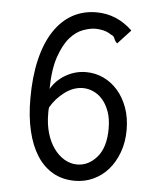

<svg xmlns="http://www.w3.org/2000/svg" viewBox="-49 -672 597 724"><g transform="rotate(5 250.0 -310.0)"><path d="M287 -630Q365 -630 424 -573L375 -520Q366 -528 363 -537.5Q360 -547 349 -551Q334 -561 318.5 -564.5Q303 -568 289 -568Q269 -568 242.5 -558.5Q216 -549 193 -523Q170 -497 153.5 -449.5Q137 -402 136 -327Q157 -362 192.5 -382Q228 -402 268 -402Q303 -402 334 -387.5Q365 -373 388.5 -346Q412 -319 425.5 -281.5Q439 -244 439 -198Q439 -152 425 -113.5Q411 -75 387 -47.5Q363 -20 330.5 -5Q298 10 261 10Q214 10 178 -10.5Q142 -31 117.5 -69Q93 -107 80 -161.5Q67 -216 67 -284Q67 -368 82.5 -432.5Q98 -497 127 -541Q156 -585 196.5 -607.5Q237 -630 287 -630ZM140 -257Q139 -251 139 -245Q139 -239 139 -233Q139 -194 148.5 -161Q158 -128 175 -104Q192 -80 215 -66Q238 -52 264 -52Q307 -52 339 -89Q371 -126 371 -197Q371 -235 361 -262Q351 -289 335.5 -306.5Q320 -324 300.5 -332.5Q281 -341 262 -341Q226 -341 193 -316.5Q160 -292 140 -257Z"/></g></svg>

Font: InconsolataGo
Style: Regular
Weight: 400
Designer: Raph Levien, Kirill Tkachev
Foundry: Cyreal
Version: Version 1.013